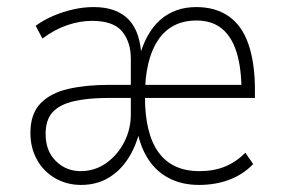

<svg xmlns="http://www.w3.org/2000/svg" viewBox="-20 -515 796 543"><path d="M209 8Q169 8 136 -11Q103 -30 84.5 -63.5Q66 -97 66 -139Q66 -193 94.5 -222.5Q123 -252 173 -263.5Q223 -275 288 -275H364V-238H286Q230 -238 190 -229Q150 -220 129.5 -198.5Q109 -177 109 -136Q109 -88 138 -59.5Q167 -31 208 -31Q248 -31 280 -53.5Q312 -76 331 -112.5Q350 -149 350 -192V-349Q350 -396 325.5 -426Q301 -456 240 -456Q206 -456 170.5 -444Q135 -432 100 -406L81 -442Q104 -459 131.5 -470.5Q159 -482 187.5 -488.5Q216 -495 245 -495Q310 -495 344 -459.5Q378 -424 380 -351H373Q393 -424 434 -459.5Q475 -495 535 -495Q590 -495 627.5 -468.5Q665 -442 683 -389Q701 -336 701 -260V-238H376V-275H679L663 -256Q663 -323 649 -367.5Q635 -412 607 -434.5Q579 -457 536 -457Q464 -457 427 -401.5Q390 -346 390 -245V-240Q390 -137 428.5 -84Q467 -31 544 -31Q585 -31 616.5 -44Q648 -57 674 -83L696 -51Q667 -21 628 -6.5Q589 8 543 8Q496 8 460 -10Q424 -28 401 -62Q378 -96 368 -145H375Q364 -99 341 -64.5Q318 -30 285 -11Q252 8 209 8Z"/></svg>

Font: Nunito Sans 10pt Condensed ExtraLight
Style: Regular
Weight: 250
Width: 3
Designer: Vernon Adams
Foundry: Vernon Adams
Version: Version 3.101;gftools[0.9.27]